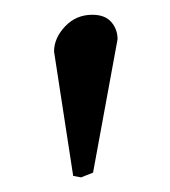

<svg xmlns="http://www.w3.org/2000/svg" viewBox="-20 -664 230 260"><path d="M79.1 -425.8 53.2 -594.2Q53.2 -612.3 68.1 -628.2Q83 -644 105 -644Q122.1 -644 130.6 -634.3Q139.2 -624.5 139.2 -610.8L106 -430.2L89.8 -423.8Z"/></svg>

Font: Common Serif
Style: Regular
Weight: 400
Designer: Philipp H. Poll, Khaled Hosny
Foundry: Stefan Peev, Context Ltd.
Version: Version 1.026